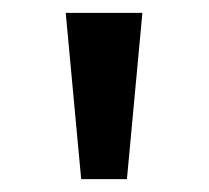

<svg xmlns="http://www.w3.org/2000/svg" viewBox="-20 -793 324 298"><path d="M106 -515 82 -773H201L177 -515Z"/></svg>

Font: Noto Sans Telugu Medium
Style: Regular
Weight: 500
Designer: Jelle Bosma - Monotype Design Team
Foundry: Monotype Imaging Inc.
Version: Version 2.005; ttfautohint (v1.8.4.7-5d5b)